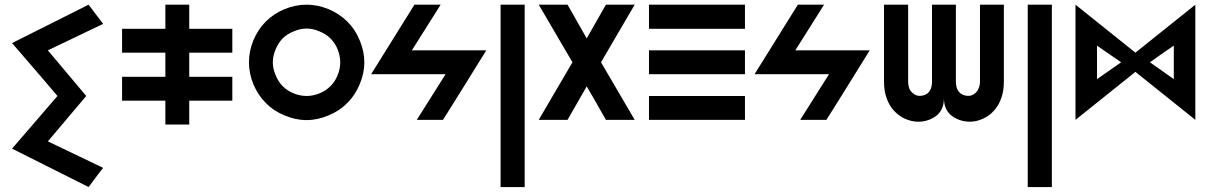

<svg xmlns="http://www.w3.org/2000/svg" viewBox="-20 -500 5058 801"><path d="M349.6 280.3Q269.5 240.2 30.3 120.1Q77.1 65.4 219.7 -99.6Q172.9 -155.3 30.3 -320.3Q110.4 -360.4 349.6 -480.5Q365.2 -460 410.2 -400.4Q352.5 -372.1 179.7 -290Q219.7 -242.2 339.8 -99.6Q299.8 -52.7 179.7 89.8Q237.3 117.2 410.2 200.2Q394.5 219.7 349.6 280.3Z M949.2 -379.9Q889.6 -379.9 769.5 -379.9Q769.5 -413.1 769.5 -480.5Q736.3 -480.5 669.9 -480.5Q669.9 -446.3 669.9 -379.9Q609.4 -379.9 489.3 -379.9Q489.3 -346.7 489.3 -280.3Q549.8 -280.3 669.9 -280.3Q669.9 -247.1 669.9 -179.7Q609.4 -179.7 489.3 -179.7Q489.3 -146.5 489.3 -80.1Q549.8 -80.1 669.9 -80.1Q669.9 -46.9 669.9 19.5Q703.1 19.5 769.5 19.5Q769.5 -13.7 769.5 -80.1Q829.1 -80.1 949.2 -80.1Q949.2 -113.3 949.2 -179.7Q889.6 -179.7 769.5 -179.7Q769.5 -212.9 769.5 -280.3Q829.1 -280.3 949.2 -280.3Q949.2 -313.5 949.2 -379.9Z M1428.7 -70.3Q1396.5 -37.1 1350.6 -18.6Q1304.7 1 1258.8 1Q1212.9 1 1167 -18.6Q1121.1 -37.1 1088.9 -70.3Q1056.6 -102.5 1037.1 -148.4Q1018.6 -194.3 1018.6 -240.2Q1018.6 -286.1 1037.1 -332Q1056.6 -377.9 1088.9 -410.2Q1121.1 -442.4 1167 -461.9Q1212.9 -480.5 1258.8 -480.5Q1304.7 -480.5 1350.6 -461.9Q1396.5 -442.4 1428.7 -410.2Q1461.9 -377.9 1480.5 -332Q1500 -286.1 1500 -240.2Q1500 -194.3 1480.5 -148.4Q1461.9 -102.5 1428.7 -70.3ZM1399.4 -240.2Q1399.4 -266.6 1388.7 -293.9Q1377.9 -320.3 1358.4 -339.8Q1339.8 -358.4 1312.5 -369.1Q1286.1 -380.9 1258.8 -380.9Q1232.4 -380.9 1205.1 -369.1Q1178.7 -358.4 1159.2 -339.8Q1140.6 -320.3 1129.9 -293.9Q1118.2 -266.6 1118.2 -240.2Q1118.2 -212.9 1129.9 -186.5Q1140.6 -159.2 1159.2 -140.6Q1178.7 -121.1 1205.1 -110.4Q1232.4 -99.6 1258.8 -99.6Q1286.1 -99.6 1312.5 -110.4Q1339.8 -121.1 1358.4 -140.6Q1377.9 -159.2 1388.7 -186.5Q1399.4 -212.9 1399.4 -240.2Z M1709 -480.5Q1663.1 -407.2 1528.3 -190.4Q1606.4 -190.4 1838.9 -190.4Q1808.6 -142.6 1718.8 0Q1746.1 0 1828.1 0Q1874 -72.3 2008.8 -290Q1930.7 -290 1698.2 -290Q1728.5 -337.9 1818.4 -480.5Q1791 -480.5 1709 -480.5Z M2068.4 -480.5Q2068.4 -290 2068.4 280.3Q2093.8 280.3 2168.9 280.3Q2168.9 89.8 2168.9 -480.5Q2143.6 -480.5 2068.4 -480.5Z M2627.9 -480.5Q2597.7 -480.5 2507.8 -480.5Q2487.3 -445.3 2427.7 -339.8Q2408.2 -375 2347.7 -480.5Q2317.4 -480.5 2227.5 -480.5Q2262.7 -419.9 2368.2 -240.2Q2333 -179.7 2227.5 0Q2257.8 0 2347.7 0Q2368.2 -35.2 2427.7 -139.6Q2448.2 -105.5 2507.8 0Q2538.1 0 2627.9 0Q2592.8 -59.6 2487.3 -240.2Q2522.5 -299.8 2627.9 -480.5Z M2687.5 0Q2687.5 -25.4 2687.5 -99.6Q2788.1 -99.6 3087.9 -99.6Q3087.9 -75.2 3087.9 0Q2987.3 0 2687.5 0ZM2687.5 -190.4Q2788.1 -190.4 3087.9 -190.4Q3087.9 -214.8 3087.9 -290Q2987.3 -290 2687.5 -290Q2687.5 -264.6 2687.5 -190.4ZM2687.5 -379.9Q2687.5 -405.3 2687.5 -480.5Q2788.1 -480.5 3087.9 -480.5Q3087.9 -455.1 3087.9 -379.9Q2987.3 -379.9 2687.5 -379.9Z M3308.6 -480.5Q3262.7 -407.2 3127.9 -190.4Q3206.1 -190.4 3438.5 -190.4Q3408.2 -142.6 3318.4 0Q3345.7 0 3427.7 0Q3473.6 -72.3 3608.4 -290Q3530.3 -290 3297.9 -290Q3328.1 -337.9 3418 -480.5Q3390.6 -480.5 3308.6 -480.5Z M3668 -480.5Q3668 -373 3668 -160.2Q3668 -120.1 3678.7 -90.8Q3689.5 -60.5 3707 -41Q3723.6 -22.5 3743.2 -10.7Q3762.7 0 3784.2 4.9Q3798.8 7.8 3812.5 7.8Q3845.7 7.8 3876 -9.8Q3918 -35.2 3918 -89.8Q3918 -35.2 3960.9 -9.8Q4002.9 14.6 4052.7 4.9Q4073.2 0 4092.8 -10.7Q4113.3 -22.5 4128.9 -41Q4146.5 -60.5 4157.2 -90.8Q4168 -120.1 4168 -160.2Q4168 -266.6 4168 -480.5Q4134.8 -480.5 4068.4 -480.5Q4068.4 -373 4068.4 -160.2Q4068.4 -144.5 4063.5 -133.8Q4059.6 -122.1 4052.7 -115.2Q4031.2 -92.8 4000 -103.5Q3967.8 -115.2 3967.8 -160.2Q3967.8 -266.6 3967.8 -480.5Q3934.6 -480.5 3868.2 -480.5Q3868.2 -373 3868.2 -160.2Q3868.2 -115.2 3836.9 -103.5Q3804.7 -92.8 3784.2 -115.2Q3776.4 -122.1 3772.5 -133.8Q3768.6 -144.5 3768.6 -160.2Q3768.6 -266.6 3768.6 -480.5Q3735.4 -480.5 3668 -480.5Z M4267.6 -480.5Q4267.6 -290 4267.6 280.3Q4293 280.3 4368.2 280.3Q4368.2 89.8 4368.2 -480.5Q4342.8 -480.5 4267.6 -480.5Z M4716.8 -280.3Q4779.3 -330.1 4966.8 -480.5Q4966.8 -360.4 4966.8 0Q4904.3 -49.8 4716.8 -200.2Q4654.3 -150.4 4466.8 0Q4466.8 -120.1 4466.8 -480.5Q4529.3 -429.7 4716.8 -280.3ZM4556.6 -309.6Q4556.6 -275.4 4556.6 -169.9Q4582 -187.5 4657.2 -240.2Q4631.8 -257.8 4556.6 -309.6ZM4777.3 -240.2Q4801.8 -222.7 4877 -169.9Q4877 -205.1 4877 -309.6Q4851.6 -293 4777.3 -240.2Z"/></svg>

Font: Alibu-Mazigh Belqasem 1
Style: Bold
Weight: 400
Designer: Mazigh Mubarik Belqasem
Version: Version 1.0